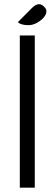

<svg xmlns="http://www.w3.org/2000/svg" viewBox="-20 -888 256 908"><path d="M114.3 -769Q79.1 -769 64.5 -783.2L130.9 -850.1Q149.9 -868.2 163.6 -868.2Q176.8 -868.2 187.7 -857.2Q198.7 -846.2 199 -839.1Q199.2 -832 199.2 -831.1Q199.2 -817.9 181.2 -799.3Q147.9 -769 114.3 -769ZM144.5 -0.5H73.7V-720.2H144.5Z"/></svg>

Font: Greenwashing Machine
Style: Regular
Weight: 400
Designer: Tup Wanders
Foundry: Free font, DO NOT SELL
Version: Version 1.00;August 10, 2023;FontCreator 11.5.0.2430 64-bit